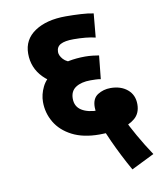

<svg xmlns="http://www.w3.org/2000/svg" viewBox="-82 -699 735 867"><g transform="rotate(-10 285.0 -265.5)"><path d="M455 101Q435 66 416 28.5Q397 -9 382 -42Q367 -75 358 -97L342 -170Q338 -179 337 -188.5Q336 -198 336 -205Q336 -245 362 -261.5Q388 -278 421 -278Q468 -278 498 -253Q528 -228 528 -185Q528 -144 501 -121Q474 -98 430 -89Q386 -80 336 -80Q262 -80 211.5 -106Q161 -132 135.5 -175Q110 -218 110 -269Q110 -303 126.5 -337Q143 -371 180 -393L192 -407Q221 -424 257 -431Q293 -438 333 -438Q349 -438 367.5 -436Q386 -434 396 -432L385 -325Q375 -327 363 -327.5Q351 -328 338 -328Q296 -328 270.5 -311.5Q245 -295 245 -260Q245 -224 273.5 -206Q302 -188 352 -188Q359 -188 367 -189Q375 -190 381 -191L458 -129Q473 -96 500.5 -47.5Q528 1 560 49ZM254 -321Q172 -338 127 -384Q82 -430 82 -495Q82 -560 136 -596Q190 -632 278 -632Q312 -632 347.5 -630Q383 -628 405 -623L395 -514Q376 -519 350 -521.5Q324 -524 295 -524Q255 -524 235.5 -513.5Q216 -503 216 -479Q216 -463 231.5 -445.5Q247 -428 281 -422Z"/></g></svg>

Font: Noto Sans Devanagari
Style: Bold
Weight: 700
Version: Version 2.003